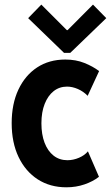

<svg xmlns="http://www.w3.org/2000/svg" viewBox="-20 -796 475 822"><path d="M264.4 5.9Q194.3 5.9 141.6 -28.1Q89 -62.1 59.5 -123.8Q30 -185.5 30 -268.8Q30 -351 58.7 -412.2Q87.4 -473.4 138.9 -507.3Q190.5 -541.1 259.5 -541.1Q304.8 -541.1 341.1 -526.5Q377.5 -512 404.3 -491.7L355.3 -385.8Q336.8 -404.8 313.2 -415Q289.6 -425.2 267 -425.2Q234.4 -425.2 209.8 -405.9Q185.3 -386.6 171.3 -351.2Q157.3 -315.8 157.3 -268Q157.3 -220.5 170.8 -184.9Q184.4 -149.4 209.4 -129.7Q234.4 -110.1 268.6 -110.1Q293.6 -110.1 318.2 -120.6Q342.7 -131.1 356.4 -148.1L403.7 -39.1Q378 -19 341.8 -6.6Q305.6 5.9 264.4 5.9ZM156.9 -776.3 266.1 -667H269.4L378.1 -776.3L435 -718.3L281 -569.8H254L100.5 -718.3Z"/></svg>

Font: Reddit Sans Condensed
Style: Regular
Weight: 400
Designer: Stephen Hutchings
Foundry: Reddit
Version: Version 1.014